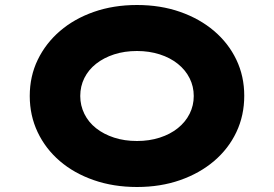

<svg xmlns="http://www.w3.org/2000/svg" viewBox="-20 -738 1095 768"><path d="M528 10Q434 10 355 -17.5Q276 -45 219 -94Q162 -143 130.5 -209.5Q99 -276 99 -354Q99 -433 131 -499Q163 -565 220 -614Q277 -663 355.5 -690.5Q434 -718 528 -718Q622 -718 700.5 -690.5Q779 -663 836.5 -614Q894 -565 925.5 -499Q957 -433 957 -355Q957 -276 925.5 -209.5Q894 -143 836.5 -94Q779 -45 700.5 -17.5Q622 10 528 10ZM528 -174Q577 -174 619 -187.5Q661 -201 691.5 -225.5Q722 -250 738.5 -283Q755 -316 755 -354Q755 -392 738.5 -425Q722 -458 691.5 -482.5Q661 -507 619 -520.5Q577 -534 528 -534Q478 -534 436.5 -520.5Q395 -507 364.5 -483Q334 -459 317.5 -426Q301 -393 301 -354Q301 -316 317.5 -282.5Q334 -249 364.5 -225Q395 -201 436.5 -187.5Q478 -174 528 -174Z"/></svg>

Font: Lexend Peta ExtraBold
Style: Regular
Weight: 800
Version: Version 1.007